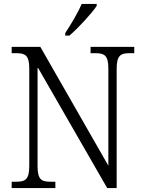

<svg xmlns="http://www.w3.org/2000/svg" viewBox="-20 -951 729 971"><path d="M310 -784V-771H331C377 -810 446 -886 469 -921V-931H393C374 -886 339 -828 310 -784ZM39 0H260V-32H236C190 -32 170 -42 170 -111V-612L522 0H570V-603C570 -672 591 -682 636 -682H659V-714H438V-682H462C507 -682 528 -672 528 -605V-113L184 -714H39V-682H62C107 -682 128 -672 128 -605V-111C128 -42 107 -32 61 -32H39Z"/></svg>

Font: Noto Serif Bengali SemiCondensed Light
Style: Regular
Weight: 300
Width: 4
Designer: Juan Bruce, Universal Thirst, Indian Type Foundry and the Monotype Design Team.
Foundry: Monotype Imaging Inc.
Version: Version 2.003